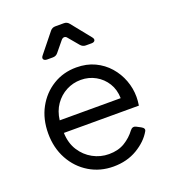

<svg xmlns="http://www.w3.org/2000/svg" viewBox="-144 -897 903 1015"><g transform="rotate(-20 307.5 -389.0)"><path d="M321 12Q246 12 185.5 -24.5Q125 -61 90 -125Q55 -189 55 -270Q55 -351 89 -413.5Q123 -476 181.5 -512Q240 -548 313 -548Q371 -548 416.5 -526.5Q462 -505 494 -468.5Q526 -432 543 -386.5Q560 -341 560 -293Q560 -283 559 -270.5Q558 -258 556 -245H134Q136 -187 162.5 -145.5Q189 -104 231 -81Q273 -58 321 -58Q373 -58 410 -80.5Q447 -103 472 -137Q486 -155 505 -145L528 -133Q550 -121 541 -106Q513 -57 455 -22.5Q397 12 321 12ZM313 -478Q269 -478 231 -458Q193 -438 167.5 -401.5Q142 -365 136 -315H479Q478 -363 455.5 -399.5Q433 -436 395.5 -457Q358 -478 313 -478ZM184 -640Q169 -640 164 -648.5Q159 -657 169 -669L255 -776Q266 -790 284 -790H332Q350 -790 361 -776L447 -669Q457 -657 452.5 -648.5Q448 -640 433 -640H401Q384 -640 372 -654L325 -710Q318 -720 308.5 -720Q299 -720 291 -710L245 -654Q234 -640 216 -640Z"/></g></svg>

Font: Pitagon Sans Text
Style: Regular
Weight: 400
Designer: Travis Tran
Foundry: Pitagon
Version: Version 1.001; ttfautohint (v1.8.4.7-5d5b);gftools[0.9.26]